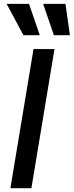

<svg xmlns="http://www.w3.org/2000/svg" viewBox="-20 -984 386 1004"><path d="M155.2 -727.3H264.9L144.2 0H34.4ZM14.6 -963.8H131.7L187.9 -800.1H102.6ZM205.6 -963.8H322.4L345.5 -800.1H261.7Z"/></svg>

Font: Inter P Medium
Style: Italic
Weight: 500
Italic angle: 9.39999°
Designer: Rasmus Andersson
Foundry: rsms
Version: Version 3.018;git-588b23468